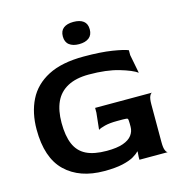

<svg xmlns="http://www.w3.org/2000/svg" viewBox="-117 -909 973 1026"><g transform="rotate(-15 369.5 -396.5)"><path d="M335 10Q199 10 120.5 -65.5Q42 -141 42 -298Q42 -390 77 -460.5Q112 -531 188 -570.5Q264 -610 385 -610Q480 -610 542.5 -600Q605 -590 628 -580V-553L648 -450Q621 -470 553 -490Q485 -510 387 -510Q316 -510 269.5 -485Q223 -460 201.5 -413Q180 -366 180 -298Q180 -226 199.5 -180Q219 -134 262 -112.5Q305 -91 376 -91Q432 -91 466 -103Q500 -115 515.5 -136Q531 -157 531 -182V-201Q531 -224 527.5 -227.5Q524 -231 501 -231H469Q428 -231 400.5 -224Q373 -217 364 -210L374 -303V-329H689Q682 -328 675.5 -314.5Q669 -301 669 -269V-60Q669 -28 675.5 -14Q682 0 689 0H531V-16L533 -44L531 -46Q521 -34 498.5 -21Q476 -8 436.5 1Q397 10 335 10ZM380 -680Q346 -680 326 -695.5Q306 -711 306 -742Q306 -773 325.5 -788Q345 -803 380 -803Q416 -803 435.5 -788Q455 -773 455 -742Q455 -711 435 -695.5Q415 -680 380 -680Z"/></g></svg>

Font: Red Rose SemiBold
Style: Regular
Weight: 600
Designer: Jaikishan Patel
Version: Version 2.000